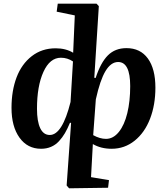

<svg xmlns="http://www.w3.org/2000/svg" viewBox="-20 -787 898 1034"><path d="M512.2 -753.9 487.8 -368.2 495.1 -367.2Q522 -449.7 561 -488.8Q600.1 -527.8 661.1 -527.8Q735.8 -527.8 776.4 -471.9Q816.9 -416 816.9 -314.9Q816.9 -222.2 788.1 -147.5Q759.3 -72.8 705.1 -29.3Q650.9 14.2 581.1 14.2Q523.4 14.2 480 -11.2L470.2 167L566.9 183.1L562 224.1L352.1 227.1L338.9 211.9L362.8 -125L356.9 -126Q343.3 -93.3 329.6 -69.8Q315.9 -46.4 297.4 -26.4Q278.8 -6.3 254.6 3.9Q230.5 14.2 201.2 14.2Q127.9 14.2 85 -45.7Q42 -105.5 42 -206.1Q42 -298.3 69.3 -370.4Q96.7 -442.4 151.1 -484.6Q205.6 -526.9 279.8 -526.9Q334.5 -526.9 374 -502.9L382.8 -704.1L285.2 -724.1L291 -767.1H500ZM248 -60.1Q315.4 -60.1 359.9 -237.8L373 -456.1Q343.3 -476.1 308.1 -476.1Q248.5 -476.1 213.9 -399.9Q179.2 -323.7 179.2 -201.2Q179.2 -133.8 196.5 -96.9Q213.9 -60.1 248 -60.1ZM616.2 -453.1Q577.6 -453.1 548.3 -404.5Q519 -356 496.1 -252L481.9 -59.1Q518.1 -39.1 550.8 -39.1Q589.8 -39.1 619.9 -76.2Q649.9 -113.3 665.5 -177.5Q681.2 -241.7 681.2 -323.2Q681.2 -453.1 616.2 -453.1Z"/></svg>

Font: Literata SemiBold
Style: Italic
Weight: 650
Italic angle: -2.39999°
Designer: Latin by Veronika Burian and Jose Scaglione. Greek by Irene Vlachou. Cyrillic by Vera Evstafieva
Foundry: TypeTogether
Version: Version 3.021